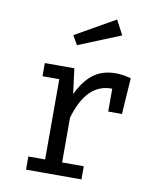

<svg xmlns="http://www.w3.org/2000/svg" viewBox="-88 -866 776 935"><g transform="rotate(10 300.0 -398.5)"><path d="M530 -527 518 -348H450V-461H445Q323 -461 272 -287V-65H379V0H105V-65H188V-462H105V-527H251L267 -402Q299 -470 343.5 -504Q388 -538 456 -538Q488 -538 530 -527ZM453 -725 244 -640 218 -685 415 -797Z"/></g></svg>

Font: FiraDG Mono
Style: Regular
Weight: 400
Designer: Carrois Corporate & Edenspiekermann AG
Foundry: Carrois Corporate GbR & Edenspiekermann AG
Version: Version 3.206